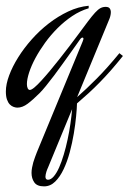

<svg xmlns="http://www.w3.org/2000/svg" viewBox="-120 -373 481 668"><path d="M148.4 -35.2Q180.2 -63 216.8 -99.9Q253.4 -136.7 295.4 -188L307.6 -178.2Q286.1 -151.4 266.4 -128.9Q246.6 -106.4 227.3 -86.7Q208 -66.9 188.2 -48.8Q168.5 -30.8 147.9 -13.2Q147.5 3.9 144.8 32Q142.1 60.1 136.7 92.3Q131.3 124.5 122.6 157Q113.8 189.5 101.3 215.8Q88.9 242.2 72 258.8Q55.2 275.4 33.2 275.4Q8.8 275.4 -0.7 261.5Q-10.3 247.6 -10.3 228.5Q-10.3 219.7 -8.5 210.4Q-6.8 201.2 -4.2 191.7Q-1.5 182.1 2 173.3Q5.4 164.6 8.3 156.7L167.5 -228.5Q170.4 -235.8 170.4 -237.3Q170.4 -242.2 167 -242.2Q162.6 -242.2 157.7 -234.9Q154.8 -231 146 -218.3Q137.2 -205.6 124.5 -188Q111.8 -170.4 97.2 -149.9Q82.5 -129.4 67.9 -109.9Q53.2 -90.3 40 -74.2Q26.9 -58.1 17.6 -48.8Q-5.9 -25.4 -23.9 -12Q-42 1.5 -59.6 1.5Q-65.4 1.5 -72.5 -1Q-79.6 -3.4 -85.7 -9.5Q-91.8 -15.6 -95.7 -26.6Q-99.6 -37.6 -99.6 -54.7Q-99.6 -80.1 -88.1 -110.8Q-76.7 -141.6 -56.6 -173.6Q-36.6 -205.6 -9.3 -236.3Q18.1 -267.1 50 -291.7Q82 -316.4 117.2 -333Q152.3 -349.6 188.5 -353V-344.2Q158.7 -335.4 131.3 -317.1Q104 -298.8 80.1 -274.9Q56.2 -251 36.6 -223.9Q17.1 -196.8 2.9 -170.4Q-11.2 -144 -18.8 -120.4Q-26.4 -96.7 -26.4 -80.6Q-26.4 -71.8 -23.7 -65.9Q-21 -60.1 -16.1 -60.1Q-10.7 -60.1 -0.2 -68.8Q10.3 -77.6 23.9 -92.5Q37.6 -107.4 53.7 -126.7Q69.8 -146 86.4 -167Q103 -188 119.4 -209.5Q135.7 -231 149.9 -250Q171.4 -279.3 185.8 -298.3Q200.2 -317.4 210.7 -328.9Q221.2 -340.3 229.5 -344.7Q237.8 -349.1 247.6 -349.1Q257.8 -349.1 261.7 -343.8Q265.6 -338.4 265.6 -330.6Q265.6 -324.2 263.9 -317.4Q262.2 -310.5 259.8 -305.2ZM46.9 252.4Q57.1 252.4 67.1 240.7Q77.1 229 85.7 209.7Q94.2 190.4 101.8 165Q109.4 139.6 115.2 112.3Q121.1 85 125 57.6Q128.9 30.3 130.9 6.8L46.9 210.4Q45.9 212.4 44.4 216.1Q43 219.7 41.5 224.1Q40 228.5 39.1 233.4Q38.1 238.3 38.1 241.7Q38.1 247.1 40.5 249.8Q43 252.4 46.9 252.4Z"/></svg>

Font: Dynalight
Style: Regular
Weight: 400
Version: Version 1.000